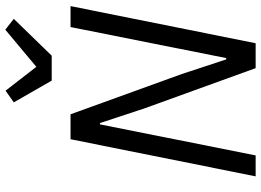

<svg xmlns="http://www.w3.org/2000/svg" viewBox="-150 -834 984 724"><g transform="rotate(-90 342.0 -472.0)"><path d="M494 -769H400L318 -912L362 -943L452 -827L592 -944L633 -912ZM447 0 295 -420 240 -587H235L118 0H39L179 -698H273L425 -278L480 -111H485L602 -698H681L541 0Z"/></g></svg>

Font: Aneliza
Style: Italic
Weight: 400
Italic angle: -11.31°
Designer: Mike Abbink, Paul van der Laan, Pieter van Rosmalen
Foundry: Bold Monday
Version: Version 3.0